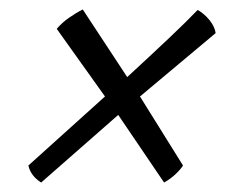

<svg xmlns="http://www.w3.org/2000/svg" viewBox="-20 -498 502 406"><path d="M67 -112Q45 -126 40 -148L202 -294L100 -437Q111 -450 126 -460.5Q141 -471 155 -478L249 -335Q300 -382 337 -417Q374 -452 398 -477Q412 -469 423 -455.5Q434 -442 436 -428L276 -294L367 -148Q362 -140 351.5 -130Q341 -120 327 -112L230 -255Z"/></svg>

Font: Texturina 72pt 72pt Medium
Style: Italic
Weight: 500
Italic angle: -11°
Designer: Guillermo Torres Carreño
Foundry: Omnibus-Type
Version: Version 1.002; ttfautohint (v1.8.3)